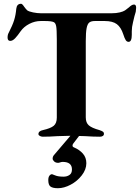

<svg xmlns="http://www.w3.org/2000/svg" viewBox="-20 -719 739 1014"><path d="M20 0ZM183 -11Q183 -27 207 -32Q247 -41 263.5 -54.5Q280 -68 280 -98V-511Q280 -565 276.5 -581.5Q273 -598 264 -602Q252 -608 217 -608H195Q164 -608 135 -593Q106 -578 89 -554Q74 -532 60.5 -517.5Q47 -503 34 -503Q20 -503 20 -521Q20 -536 26 -546Q46 -585 54.5 -612Q63 -639 66 -673Q69 -699 91 -699Q96 -699 101.5 -692Q107 -685 108 -683Q116 -672 123 -665Q132 -658 154.5 -653.5Q177 -649 195 -649H571Q594 -649 612.5 -653.5Q631 -658 640 -664Q647 -669 661 -680Q667 -686 674 -690.5Q681 -695 688 -695Q699 -695 699 -678Q699 -671 697 -657Q692 -639 690 -633Q689 -627 682.5 -601.5Q676 -576 676 -554V-535Q676 -498 659 -498Q650 -498 644 -507Q638 -516 631 -538Q619 -575 597 -591.5Q575 -608 533 -608H481Q462 -608 452 -600.5Q442 -593 437.5 -570.5Q433 -548 433 -502V-99Q433 -71 449 -57Q465 -43 505 -32Q517 -28 523 -24Q529 -20 529 -12Q529 -5 523 -1Q517 3 508 3Q471 3 429 0Q375 -2 356 -2Q336 -2 284 0Q243 3 206 3Q198 3 190.5 -1Q183 -5 183 -11ZM235 232Q235 217 241 209Q247 201 255 201Q257 201 272 207.5Q287 214 316 214Q334 214 347 205Q360 196 360 176Q360 136 311 136Q305 136 298 138.5Q291 141 287 141Q274 141 266 133.5Q258 126 258 119Q258 108 265 100L357 -8H403L367 39Q363 44 363 50Q363 57 372 60Q400 72 418 92.5Q436 113 436 143Q436 176 412 207Q388 238 353 256.5Q318 275 286 275Q259 275 247 266.5Q235 258 235 232Z"/></svg>

Font: EB Garamond
Style: Bold
Weight: 700
Designer: Georg Duffner and Octavio Pardo
Foundry: Georg Duffner
Version: Version 1.000; ttfautohint (v1.6)